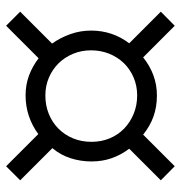

<svg xmlns="http://www.w3.org/2000/svg" viewBox="-2 -743 590 626"><g transform="rotate(-90 293.0 -430.0)"><path d="M441.9 -428.2Q441.9 -459.5 430.7 -486.6Q419.4 -513.7 399.9 -533.7Q380.4 -553.7 353.3 -565.4Q326.2 -577.1 294.9 -577.1Q262.2 -577.1 234.6 -565.9Q207 -554.7 186.8 -534.7Q166.5 -514.6 155 -487.1Q143.6 -459.5 143.6 -426.8Q143.6 -394.5 155 -367.2Q166.5 -339.8 187 -320.1Q207.5 -300.3 235.1 -289.1Q262.7 -277.8 294.9 -277.8Q326.7 -277.8 353.8 -289.6Q380.9 -301.3 400.4 -321.5Q419.9 -341.8 430.9 -369.1Q441.9 -396.5 441.9 -428.2ZM522 -155.3 418.9 -258.3Q391.6 -236.3 360.6 -224.9Q329.6 -213.4 294.9 -213.4Q257.3 -213.4 226.1 -224.6Q194.8 -235.8 167 -258.3L64 -155.3L18.1 -200.7L121.1 -303.7Q100.6 -331.1 90.1 -361.3Q79.6 -391.6 79.6 -426.8Q79.6 -461.9 90.1 -494.9Q100.6 -527.8 123 -554.2L18.1 -659.2L64 -705.1L168.9 -600.1Q195.8 -620.1 227.8 -630.9Q259.8 -641.6 294.9 -641.6Q329.6 -641.6 359.9 -630.4Q390.1 -619.1 416 -599.1L522 -705.1L567.9 -659.2L463.9 -555.2Q482.9 -528.8 494.6 -496.1Q506.3 -463.4 506.3 -428.2Q506.3 -358.4 464.8 -303.7L567.9 -200.7Z"/></g></svg>

Font: Andika Cyr
Style: Regular
Weight: 400
Designer: Victor Gaultney, Annie Olsen, Julie Remington, Don Collingsworth, Eric Hays, Becca Hirsbrunner
Foundry: SIL International
Version: Version 5.000